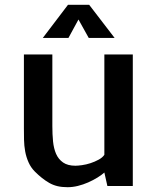

<svg xmlns="http://www.w3.org/2000/svg" viewBox="-20 -779 658 804"><path d="M80.1 -531.2V-550.8H199.2V-251Q199.2 -216.8 202.1 -187Q205.1 -157.2 214.8 -134.8Q224.6 -112.3 244.1 -98.6Q263.7 -85 295.9 -85Q305.7 -85 323.2 -87.4Q340.8 -89.8 358.9 -95.7Q377 -101.6 393.1 -110.4Q409.2 -119.1 417 -130.9V-137.7V-138.7V-357.4V-358.4V-550.8H536.1V0H429.7L417 -56.6Q405.3 -45.9 387.7 -35.2Q370.1 -24.4 349.1 -15.1Q328.1 -5.9 306.2 -0.5Q284.2 4.9 262.7 4.9Q239.3 4.9 220.7 0.5Q202.1 -3.9 186 -13.2Q169.9 -22.5 155.3 -34.2Q140.6 -45.9 126 -60.5Q109.4 -77.1 99.6 -99.1Q89.8 -121.1 85.4 -145Q81.1 -168.9 80.6 -193.4Q80.1 -217.8 80.1 -241.2V-532.2ZM351.6 -620.1 308.6 -697.3 266.6 -620.1H159.2L264.6 -758.8H353.5L460 -620.1Z"/></svg>

Font: Allerta
Style: Medium
Weight: 500
Designer: Matt McInerney
Foundry: Matt McInerney
Version: Version 1.0